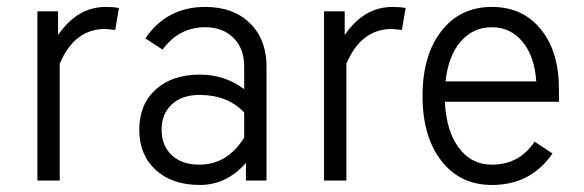

<svg xmlns="http://www.w3.org/2000/svg" viewBox="-20 -521 1686 554"><path d="M312.5 -434.6 284.2 -437.5Q194.3 -437.5 152.3 -336.9V0H87.9V-488.3H147.5V-419.9Q203.1 -501 285.2 -501Q306.6 -501 323.2 -498Z M689.5 -50.8Q633.8 12.7 556.6 12.7Q476.6 12.7 429.2 -30.8Q381.8 -74.2 381.8 -146.5Q381.8 -219.7 429.2 -262.7Q476.6 -305.7 556.6 -305.7Q628.9 -305.7 684.6 -263.7V-329.1Q684.6 -380.9 653.8 -411.6Q623 -442.4 572.3 -442.4Q496.1 -442.4 449.2 -377.9L399.4 -410.2Q460.9 -501 572.3 -501Q653.3 -501 701.2 -454.1Q749 -407.2 749 -329.1V0H689.5ZM555.7 -45.9Q635.7 -45.9 684.6 -124V-196.3Q636.7 -247.1 555.7 -247.1Q504.9 -247.1 475.6 -219.7Q446.3 -192.4 446.3 -146.5Q446.3 -100.6 475.6 -73.2Q504.9 -45.9 555.7 -45.9Z M1139.6 -434.6 1111.3 -437.5Q1021.5 -437.5 979.5 -336.9V0H915V-488.3H974.6V-419.9Q1030.3 -501 1112.3 -501Q1133.8 -501 1150.4 -498Z M1399.4 12.7Q1307.6 12.7 1253.4 -57.1Q1199.2 -127 1199.2 -244.1Q1199.2 -361.3 1253.4 -431.2Q1307.6 -501 1399.4 -501Q1488.3 -501 1540.5 -436.5Q1592.8 -372.1 1592.8 -264.6V-227.5H1263.7Q1267.6 -143.6 1303.7 -94.7Q1339.8 -45.9 1399.4 -45.9Q1478.5 -45.9 1522.5 -112.3L1574.2 -78.1Q1511.7 12.7 1399.4 12.7ZM1399.4 -442.4Q1344.7 -442.4 1309.1 -400.9Q1273.4 -359.4 1265.6 -286.1H1527.3Q1522.5 -358.4 1487.8 -400.4Q1453.1 -442.4 1399.4 -442.4Z"/></svg>

Font: Lohit Devanagari
Style: Regular
Weight: 400
Version: 2.95.4